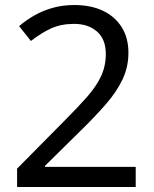

<svg xmlns="http://www.w3.org/2000/svg" viewBox="-20 -744 612 764"><path d="M520 0H48V-73L235 -262Q289 -316 326 -358Q363 -400 382 -440.5Q401 -481 401 -529Q401 -588 366 -618.5Q331 -649 275 -649Q223 -649 183.5 -631Q144 -613 103 -581L56 -640Q84 -664 117.5 -683Q151 -702 190.5 -713Q230 -724 275 -724Q342 -724 390 -701Q438 -678 464.5 -635.5Q491 -593 491 -534Q491 -478 468 -429Q445 -380 404 -332.5Q363 -285 308 -231L159 -84V-80H520Z"/></svg>

Font: Noto Sans Khmer
Style: Regular
Weight: 400
Designer: Danh Hong and the Monotype Design Team
Foundry: Monotype Imaging Inc.
Version: Version 2.003